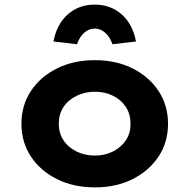

<svg xmlns="http://www.w3.org/2000/svg" viewBox="-20 -803 821 833"><path d="M392 10Q299 10 227 -26Q155 -62 114 -124Q73 -186 73 -266Q73 -346 114 -408Q155 -470 227 -506Q299 -542 392 -542Q484 -542 555.5 -506Q627 -470 668 -408Q709 -346 709 -266Q709 -186 668 -124Q627 -62 555.5 -26Q484 10 392 10ZM392 -128Q435 -128 470.5 -146Q506 -164 526.5 -195Q547 -226 546 -266Q547 -306 526.5 -338Q506 -370 470.5 -387.5Q435 -405 392 -405Q348 -405 311.5 -387Q275 -369 255 -338Q235 -307 235 -266Q235 -226 255 -195Q275 -164 311.5 -146Q348 -128 392 -128ZM314 -611 212 -623Q226 -698 274 -740.5Q322 -783 391 -783Q460 -783 508 -740.5Q556 -698 570 -623L468 -611Q457 -643 436.5 -661Q416 -679 391 -679Q366 -679 345.5 -661Q325 -643 314 -611Z"/></svg>

Font: Lexend Exa
Style: Bold
Weight: 700
Designer: Bonnie Shaver-Troup, Thomas Jockin
Foundry: Lexend
Version: Version 1.007